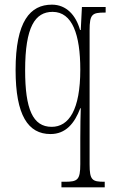

<svg xmlns="http://www.w3.org/2000/svg" viewBox="-20 -566 490 825"><path d="M244 239H430V215H428C376 215 365 208 365 140V-436C365 -505 376 -512 430 -512H434V-536H332L327 -437H324C306 -501 265 -546 203 -546C110 -546 47 -475 47 -265C47 -70 101 10 197 10C262 10 300 -35 325 -101H327C326 -79 325 -16 325 28V139C325 208 313 215 258 215H244ZM202 -21C121 -21 88 -97 88 -264C88 -451 131 -515 206 -515C291 -515 325 -417 325 -267C325 -94 276 -21 202 -21Z"/></svg>

Font: Noto Serif Khmer ExtraCondensed ExtraLight
Style: Regular
Weight: 200
Width: 2
Designer: Danh Hong and the Monotype Design Team
Foundry: Monotype Imaging Inc.
Version: Version 2.004